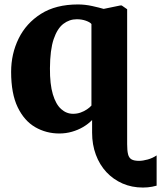

<svg xmlns="http://www.w3.org/2000/svg" viewBox="-20 -589 724 863"><path d="M622.5 254Q572.5 254 530.8 235.8Q489 217.5 458.2 184.5Q427.5 151.5 410.8 106.2Q394 61 394 7.5V-49.5Q377 -32 353.8 -18.2Q330.5 -4.5 303.2 3.2Q276 11 246.5 11Q187.5 11 138.2 -17.5Q89 -46 59.5 -107Q30 -168 30 -266Q30 -347 63.8 -415.8Q97.5 -484.5 164.2 -526.8Q231 -569 330.5 -569Q362 -569 394.8 -561.8Q427.5 -554.5 446 -549L521 -564.5H527L551.5 -547.5V59Q551.5 87.5 555.5 104Q559.5 120.5 571 127.2Q582.5 134 605 134Q621.5 134 643.5 128Q665.5 122 684 109.5V245.5Q674 248.5 664 250.2Q654 252 644 253Q634 254 622.5 254ZM308.5 -77.5Q326.5 -77.5 342.5 -83.2Q358.5 -89 371 -97.5Q383.5 -106 391 -114.5V-481Q385 -489 366.2 -495.8Q347.5 -502.5 325 -502.5Q292 -502.5 264.8 -481.8Q237.5 -461 221.2 -413Q205 -365 204.5 -282Q204 -210.5 217.5 -165.2Q231 -120 254.8 -98.8Q278.5 -77.5 308.5 -77.5Z"/></svg>

Font: Merriweather 20pt Black
Style: Regular
Weight: 900
Version: Version 2.100